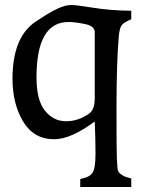

<svg xmlns="http://www.w3.org/2000/svg" viewBox="-20 -545 579 768"><path d="M498 167 505 169V203H301V171Q339 164 350.5 145.5Q362 127 362 70Q362 13 359 -59Q263 12 197 12Q115 12 72.5 -59Q30 -130 30 -230Q30 -396 122 -458Q180 -497 211.5 -511Q243 -525 264.5 -525Q286 -525 353 -514Q420 -503 505 -502V-468Q476 -456 467 -444.5Q458 -433 455 -398Q446 -294 446 -113Q446 68 447.5 90Q449 112 450 127Q451 142 460 149Q472 159 484.5 163Q497 167 498 167ZM126 -236Q126 -144 160 -102Q194 -60 244 -60Q294 -60 337 -91Q359 -107 359 -152V-418Q357 -443 314 -450Q279 -457 254 -457Q126 -457 126 -236Z"/></svg>

Font: Prociono
Style: Regular
Weight: 400
Designer: Barry Schwartz
Foundry: The Crud Factory
Version: Version 2.301